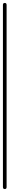

<svg xmlns="http://www.w3.org/2000/svg" viewBox="-20 -1290 65 1310"><path d="M0 -13H25V-1258H0ZM13 -25Q9 -25 6 -23.5Q3 -22 1.5 -19Q0 -16 0 -13Q0 -9 1.5 -6Q3 -3 6 -1.5Q9 0 13 0Q16 0 19 -1.5Q22 -3 23.5 -6Q25 -9 25 -13Q25 -16 23.5 -19Q22 -22 19 -23.5Q16 -25 13 -25ZM13 -1270Q9 -1270 6 -1268.5Q3 -1267 1.5 -1264Q0 -1261 0 -1258Q0 -1254 1.5 -1251Q3 -1248 6 -1246.5Q9 -1245 13 -1245Q16 -1245 19 -1246.5Q22 -1248 23.5 -1251Q25 -1254 25 -1258Q25 -1261 23.5 -1264Q22 -1267 19 -1268.5Q16 -1270 13 -1270Z"/></svg>

Font: Wavefont Thin
Style: Regular
Weight: 100
Monospace: yes
Version: Version 3.005;gftools[0.9.33]